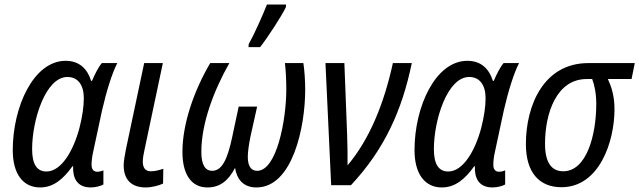

<svg xmlns="http://www.w3.org/2000/svg" viewBox="-20 -813 2807 843"><path d="M156 10C215 10 258 -27 298 -83H301C299 -31 318 10 379 10C398 10 422 4 434 -3V-65C425 -61 415 -59 407 -59C391 -59 382 -69 382 -90C382 -105 384 -125 389 -146L428 -328C447 -411 472 -492 495 -536H427C411 -517 395 -484 384 -458H380C364 -510 329 -546 268 -546C128 -546 36 -345 36 -154C36 -47 83 10 156 10ZM184 -60C142 -60 121 -92 121 -158C121 -286 180 -475 276 -475C322 -475 348 -440 348 -382C348 -346 342 -303 329 -252C303 -153 250 -60 184 -60Z M620 10C646 10 677 2 696 -7L697 -72C676 -65 659 -61 642 -61C617 -61 607 -78 607 -103C607 -118 610 -136 614 -153L695 -536H613L533 -158C528 -131 523 -106 523 -88C523 -20 561 10 620 10Z M1071 -606H1122C1156 -649 1218 -745 1235 -781L1236 -793H1152C1134 -747 1096 -662 1072 -619ZM891 10C946 10 983 -20 1012 -76C1020 -26 1048 10 1106 10C1266 10 1320 -259 1320 -418C1320 -460 1317 -503 1312 -536H1231C1235 -502 1237 -463 1237 -419C1237 -290 1196 -63 1109 -63C1083 -63 1068 -83 1068 -124C1068 -145 1072 -176 1080 -215L1109 -345H1028L999 -209C978 -111 954 -63 911 -63C884 -63 864 -85 864 -146C864 -272 919 -416 987 -536H903C831 -414 781 -268 781 -146C781 -50 818 10 891 10Z M1434 0H1521C1667 -156 1745 -327 1788 -536H1705C1666 -358 1603 -202 1506 -87C1506 -131 1506 -178 1504 -225L1492 -536H1409Z M1920 10C1979 10 2022 -27 2062 -83H2065C2063 -31 2082 10 2143 10C2162 10 2186 4 2198 -3V-65C2189 -61 2179 -59 2171 -59C2155 -59 2146 -69 2146 -90C2146 -105 2148 -125 2153 -146L2192 -328C2211 -411 2236 -492 2259 -536H2191C2175 -517 2159 -484 2148 -458H2144C2128 -510 2093 -546 2032 -546C1892 -546 1800 -345 1800 -154C1800 -47 1847 10 1920 10ZM1948 -60C1906 -60 1885 -92 1885 -158C1885 -286 1944 -475 2040 -475C2086 -475 2112 -440 2112 -382C2112 -346 2106 -303 2093 -252C2067 -153 2014 -60 1948 -60Z M2445 9C2612 9 2678 -192 2678 -333C2678 -394 2664 -433 2649 -466H2753L2767 -536H2563C2368 -536 2289 -352 2289 -180C2289 -53 2350 9 2445 9ZM2453 -61C2401 -61 2373 -100 2373 -182C2373 -315 2423 -466 2556 -466H2580C2590 -440 2598 -403 2598 -357C2598 -221 2556 -61 2453 -61Z"/></svg>

Font: Noto Sans Display SemiCondensed
Style: Italic
Weight: 400
Width: 4
Italic angle: -12°
Designer: Monotype Design Team
Foundry: Monotype Imaging Inc.
Version: Version 1.900